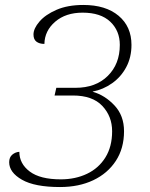

<svg xmlns="http://www.w3.org/2000/svg" viewBox="-20 -744 603 774"><path d="M222 10Q120 10 68.5 -19.5Q17 -49 17 -90Q17 -110 29.5 -120.5Q42 -131 58 -132Q58 -84 100 -52.5Q142 -21 225 -21Q284 -21 331 -43.5Q378 -66 405 -109.5Q432 -153 432 -215Q432 -275 392.5 -317Q353 -359 274 -359H200L207 -390H284Q366 -390 414.5 -438Q463 -486 463 -563Q463 -620 424.5 -656.5Q386 -693 313 -693Q245 -693 202.5 -656.5Q160 -620 159 -567Q139 -567 127 -576Q115 -585 115 -605Q115 -629 139 -657Q163 -685 208 -704.5Q253 -724 316 -724Q406 -724 458 -680.5Q510 -637 510 -563Q510 -513 489 -473.5Q468 -434 432 -408.5Q396 -383 354 -375V-374Q403 -360 441.5 -319Q480 -278 480 -215Q480 -146 447 -95.5Q414 -45 356 -17.5Q298 10 222 10Z"/></svg>

Font: Noto Serif ExtraLight
Style: Italic
Weight: 200
Italic angle: -12°
Designer: Monotype Design Team
Foundry: Monotype Imaging Inc.
Version: Version 2.014; ttfautohint (v1.8.4.7-5d5b)